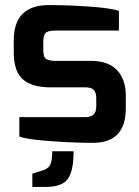

<svg xmlns="http://www.w3.org/2000/svg" viewBox="-20 -556 547 754"><path d="M34 -351V-397Q34 -536 172 -536Q249 -536 333 -530Q417 -524 447 -513V-436H199Q167 -436 158.5 -426Q150 -416 150 -391V-359Q150 -331 161.5 -324Q173 -317 199 -317H337Q406 -317 440 -280Q474 -243 474 -182V-130Q474 5 344 5Q268 5 174.5 -2Q81 -9 56 -20V-96H315Q358 -96 358 -137V-171Q358 -192 348.5 -202.5Q339 -213 315 -213H179Q105 -213 69.5 -244.5Q34 -276 34 -351ZM185 38H269Q269 116 246 147Q223 178 161 178H107V126L154 111Q173 103 179 87Q185 71 185 38Z"/></svg>

Font: Exo
Style: DemiBold
Weight: 600
Designer: Natanael Gama
Version: Version 1.00